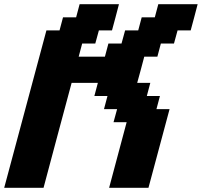

<svg xmlns="http://www.w3.org/2000/svg" viewBox="-20 -895 962 915"><path d="M500 0H687.5Q704.1 -62.5 737.8 -187.5Q771.5 -312.5 788.1 -375H725.6L742.2 -437.5H679.7L696.3 -500H633.8Q639.6 -520.5 650.9 -562.3Q662.1 -604 667.5 -625H730L746.6 -687.5H809.1L826.2 -750H888.7Q894.5 -770.5 905.5 -812.5Q916.5 -854.5 921.9 -875H734.4L717.8 -812.5H655.3L638.7 -750H576.2L559.1 -687.5H496.6L480 -625H355L371.6 -687.5H434.1L451.2 -750H513.7Q519.5 -771 530.5 -812.5Q541.5 -854 546.9 -875H359.4L342.8 -812.5H280.3L263.7 -750H201.2L0 0H187.5Q209.5 -83 254.2 -250Q298.8 -417 321.3 -500H446.3L429.7 -437.5H492.2L475.6 -375H538.1L521 -312.5H583.5Z"/></svg>

Font: Faithful 32x
Style: SemiboldOblique
Weight: 400
Foundry: Faithful Resource Pack
Version: Version 1.0; January 27, 2023